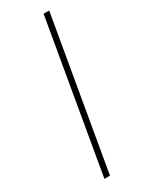

<svg xmlns="http://www.w3.org/2000/svg" viewBox="-189 -749 612 787"><g transform="rotate(-30 116.5 -355.5)"><path d="M201.7 -710.9 79.1 0H52.7L175.3 -710.9Z"/></g></svg>

Font: Roboto Condensed Thin
Style: Italic
Weight: 250
Italic angle: -12°
Designer: Christian Robertson
Foundry: Google
Version: Version 3.008; 2023